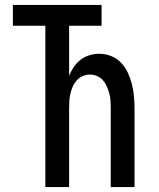

<svg xmlns="http://www.w3.org/2000/svg" viewBox="-20 -755 640 775"><path d="M163 0V-651H32V-735H390V-651H259V-449Q266 -467 277.5 -484Q289 -501 305 -513.5Q321 -526 340.5 -532Q360 -538 380 -538Q405 -538 428 -529Q451 -520 468 -502.5Q485 -485 495.5 -462.5Q506 -440 512 -416.5Q518 -393 520.5 -368.5Q523 -344 523 -320V0H427V-320Q427 -335 426 -349.5Q425 -364 421 -378.5Q417 -393 411 -406.5Q405 -420 395.5 -431Q386 -442 372 -448Q358 -454 343 -454Q328 -454 314 -448Q300 -442 290 -431Q280 -420 274 -406.5Q268 -393 264.5 -378.5Q261 -364 260 -349.5Q259 -335 259 -320V0Z"/></svg>

Font: Iosevka Curly Medium Extended
Style: Regular
Weight: 500
Width: 7
Monospace: yes
Designer: Belleve Invis
Foundry: Belleve Invis
Version: Version 11.1.0; ttfautohint (v1.8.3)